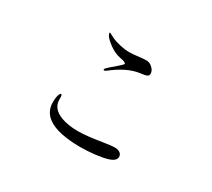

<svg xmlns="http://www.w3.org/2000/svg" viewBox="-130 -917 1260 1143"><g transform="rotate(30 500.0 -345.5)"><path d="M410 -476Q410 -481 416 -487Q433 -504 460 -526Q476 -540 489 -552Q502 -564 502 -567Q502 -578 461 -585Q425 -592 392 -614.5Q359 -637 342 -657Q338 -662 334.5 -669Q331 -676 331 -681Q331 -685 333 -685L337 -684Q340 -682 346.5 -678.5Q353 -675 365 -669Q389 -657 425 -649Q461 -641 489 -641Q516 -641 551 -646Q587 -650 601 -650Q613 -650 622 -647Q637 -642 651 -626.5Q665 -611 665 -593Q665 -581 654.5 -575Q644 -569 608 -565Q525 -554 430 -479Q420 -472 415 -472Q410 -472 410 -476ZM291 -59Q245 -95 245 -158Q245 -186 251 -204Q257 -223 263 -223Q271 -223 271 -204V-189Q271 -127 344 -99Q392 -81 462 -81Q519 -81 621 -98Q680 -107 697 -107Q723 -107 736.5 -97Q750 -87 750 -70Q750 -42 700 -27Q670 -18 620.5 -12Q571 -6 517 -6Q446 -6 386.5 -18.5Q327 -31 291 -59Z"/></g></svg>

Font: Shippori Mincho
Style: Regular
Weight: 400
Designer: FONTDASU
Foundry: FONTDASU / Google Inc. / but / Adobe
Version: Version 3.110; ttfautohint (v1.8.3)